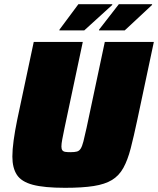

<svg xmlns="http://www.w3.org/2000/svg" viewBox="-20 -888 754 916"><path d="M290 8Q191 8 136.5 -6.5Q82 -21 60.5 -54Q39 -87 39 -141Q39 -174 45 -218Q51 -262 62 -316L141 -688H375L288 -278Q281 -244 277 -223Q273 -202 273 -189Q273 -177 277.5 -171Q282 -165 291.5 -163.5Q301 -162 316 -162Q336 -162 347 -165Q358 -168 365 -179Q372 -190 378 -213.5Q384 -237 393 -278L480 -688H714L635 -316Q618 -236 603.5 -180Q589 -124 568.5 -87Q548 -50 514.5 -29.5Q481 -9 427 -0.5Q373 8 290 8ZM452 -743 453 -747 547 -868H706L705 -864L575 -743ZM263 -743 264 -747 354 -868H516L515 -864L382 -743Z"/></svg>

Font: Saira Thin Black
Style: Italic
Weight: 900
Italic angle: -12°
Version: Version 1.101